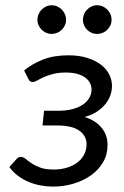

<svg xmlns="http://www.w3.org/2000/svg" viewBox="-20 -692 463 719"><path d="M15.1 0ZM70.3 -428.2Q100.6 -453.1 141.1 -469Q181.6 -484.9 235.8 -484.9Q276.4 -484.9 307.1 -475.1Q337.9 -465.3 358.4 -449.5Q378.9 -433.6 389.2 -412.8Q399.4 -392.1 399.4 -370.1Q399.4 -354.5 394 -337.4Q388.7 -320.3 376.5 -304.4Q364.3 -288.6 344.7 -275.1Q325.2 -261.7 296.9 -253.9Q337.4 -241.2 360.1 -214.1Q382.8 -187 382.8 -148.9Q382.8 -112.8 365.7 -84Q348.6 -55.2 320.3 -35.2Q292 -15.1 255.1 -4.2Q218.3 6.8 178.7 6.8Q155.3 6.8 131.8 2.4Q108.4 -2 86.9 -11Q65.4 -20 46.9 -33.9Q28.3 -47.9 15.1 -66.4L42 -96.7Q48.8 -104.5 58.6 -104.5Q66.9 -104.5 75.7 -97.2Q84.5 -89.8 97.7 -80.8Q110.8 -71.8 130.6 -64.5Q150.4 -57.1 180.7 -57.1Q209 -57.1 231.9 -64.5Q254.9 -71.8 271 -84.5Q287.1 -97.2 295.7 -114.5Q304.2 -131.8 304.2 -151.9Q304.2 -183.1 277.1 -202.6Q250 -222.2 193.4 -222.2H139.2L145 -277.3H199.7Q228 -277.3 250.7 -283.2Q273.4 -289.1 289.6 -299.8Q305.7 -310.5 314.2 -325Q322.8 -339.4 322.8 -356.9Q322.8 -369.6 316.9 -381.1Q311 -392.6 299.3 -401.4Q287.6 -410.2 269.3 -415.3Q251 -420.4 226.1 -420.4Q198.2 -420.4 177.7 -414.8Q157.2 -409.2 142.8 -402.6Q128.4 -396 118.9 -390.4Q109.4 -384.8 103.5 -384.8Q97.7 -384.8 93.8 -387Q89.8 -389.2 85.9 -397ZM227.5 -617.7Q227.5 -606.9 223.1 -597.4Q218.8 -587.9 211.4 -580.6Q204.1 -573.2 194.1 -569.1Q184.1 -564.9 173.3 -564.9Q162.6 -564.9 153.1 -569.1Q143.6 -573.2 136.2 -580.6Q128.9 -587.9 124.5 -597.4Q120.1 -606.9 120.1 -617.7Q120.1 -628.9 124.5 -638.9Q128.9 -648.9 136.2 -656.2Q143.6 -663.6 153.1 -668Q162.6 -672.4 173.3 -672.4Q184.1 -672.4 194.1 -668Q204.1 -663.6 211.4 -656.2Q218.8 -648.9 223.1 -638.9Q227.5 -628.9 227.5 -617.7ZM397.9 -617.7Q397.9 -606.9 393.6 -597.4Q389.2 -587.9 381.8 -580.6Q374.5 -573.2 364.5 -569.1Q354.5 -564.9 343.8 -564.9Q332.5 -564.9 323 -569.1Q313.5 -573.2 306.2 -580.6Q298.8 -587.9 294.7 -597.4Q290.5 -606.9 290.5 -617.7Q290.5 -628.9 294.7 -638.9Q298.8 -648.9 306.2 -656.2Q313.5 -663.6 323 -668Q332.5 -672.4 343.8 -672.4Q354.5 -672.4 364.5 -668Q374.5 -663.6 381.8 -656.2Q389.2 -648.9 393.6 -638.9Q397.9 -628.9 397.9 -617.7Z"/></svg>

Font: Carlito
Style: Italic
Weight: 400
Italic angle: -7°
Designer: Lukasz Dziedzic
Foundry: tyPoland Lukasz Dziedzic
Version: Version 1.104